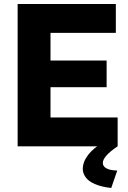

<svg xmlns="http://www.w3.org/2000/svg" viewBox="-20 -730 639 958"><path d="M567 -144V0H68V-710H558V-566H232V-428H512V-295H232V-144ZM393 113Q393 78 420 42.5Q447 7 500 -22H552L567 0Q531 24 512 45Q493 66 493 83Q493 100 511 110Q529 120 565 121L535 208Q484 202 452.5 188Q421 174 407 154Q393 134 393 113Z"/></svg>

Font: Raleway Thin ExtraBold
Style: Regular
Weight: 800
Version: Version 4.026